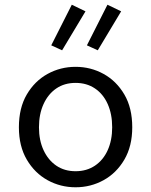

<svg xmlns="http://www.w3.org/2000/svg" viewBox="-20 -781 640 813"><path d="M300 12Q236 12 181.5 -18Q127 -48 93.5 -105Q60 -162 60 -242Q60 -324 93.5 -381Q127 -438 181.5 -468Q236 -498 300 -498Q364 -498 418.5 -468Q473 -438 506.5 -381Q540 -324 540 -242Q540 -162 506.5 -105Q473 -48 418.5 -18Q364 12 300 12ZM300 -56Q347 -56 382 -79.5Q417 -103 436 -145Q455 -187 455 -242Q455 -298 436 -340.5Q417 -383 382 -406.5Q347 -430 300 -430Q253 -430 218.5 -406.5Q184 -383 164.5 -340.5Q145 -298 145 -242Q145 -187 164.5 -145Q184 -103 218.5 -79.5Q253 -56 300 -56ZM243 -568 197 -589 284 -761 342 -733ZM394 -568 348 -589 435 -761 493 -733Z"/></svg>

Font: Source Code Pro
Style: Regular
Weight: 400
Monospace: yes
Designer: Paul D. Hunt, Teo Tuominen
Foundry: Adobe Systems Incorporated
Version: Version 1.018;hotconv 1.0.116;makeotfexe 2.5.65601